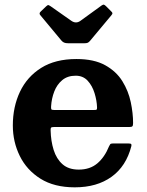

<svg xmlns="http://www.w3.org/2000/svg" viewBox="-20 -788 628 823"><path d="M243 -614.5 154 -721.5Q145 -730.5 155 -739L178 -761Q184.5 -767 187.5 -766.2Q190.5 -765.5 198 -760.5L285.5 -699Q305.5 -685 324.5 -698.5L415.5 -764.5Q422 -769 425.8 -767.8Q429.5 -766.5 435.5 -760.5L455 -741Q461.5 -735 462 -731.8Q462.5 -728.5 457 -722L366 -613Q361 -607 356.2 -604.8Q351.5 -602.5 340 -602.5H274Q261 -602.5 254.5 -605.5Q248 -608.5 243 -614.5ZM35 -250Q35 -330 65.5 -394.5Q96 -459 156.5 -497Q217 -535 307.5 -535Q383 -535 430.8 -508.5Q478.5 -482 504.5 -440Q530.5 -398 540.5 -350.2Q550.5 -302.5 550.5 -260.5Q550.5 -249.5 547.2 -246.5Q544 -243.5 533 -243.5H211Q201.5 -243.5 199 -240.8Q196.5 -238 197 -229Q198 -183.5 210 -145.2Q222 -107 248 -84Q274 -61 317.5 -61Q365.5 -61 397 -87.5Q428.5 -114 447.5 -161Q450 -166.5 452.5 -169.8Q455 -173 463.5 -173H531Q540 -173 542.2 -170.5Q544.5 -168 543 -161.5Q521 -75.5 458.2 -30.2Q395.5 15 300.5 15Q212.5 15 153.5 -22Q94.5 -59 64.8 -119.5Q35 -180 35 -250ZM212.5 -316.5H382Q392 -316.5 394 -318Q396 -319.5 396 -327.5Q395 -357.5 385.2 -389Q375.5 -420.5 355.8 -442Q336 -463.5 304.5 -463.5Q269.5 -463.5 246.8 -444.5Q224 -425.5 212.5 -395.5Q201 -365.5 199 -332Q198.5 -323 200 -319.8Q201.5 -316.5 212.5 -316.5Z"/></svg>

Font: Besley*
Style: Bold
Weight: 700
Designer: Owen Earl
Foundry: indestructible type*
Version: Version 2.000; ttfautohint (v1.8.3)